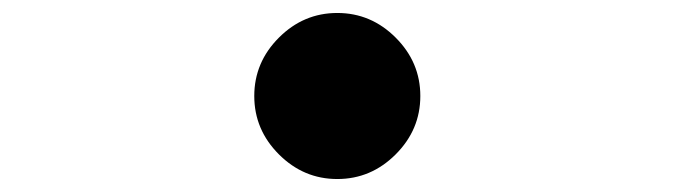

<svg xmlns="http://www.w3.org/2000/svg" viewBox="-20 -528 1040 296"><path d="M410 -470Q448 -508 500 -508Q552 -508 590 -470Q628 -432 628 -380Q628 -328 590 -290Q552 -252 500 -252Q448 -252 410 -290Q372 -328 372 -380Q372 -432 410 -470Z"/></svg>

Font: Swei Fan Sans CJK TC
Style: Bold
Weight: 700
Version: Version 2.130